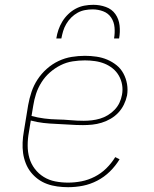

<svg xmlns="http://www.w3.org/2000/svg" viewBox="-20 -770 640 798"><path d="M263 8Q241 8 218.5 5Q196 2 175.5 -5.5Q155 -13 138 -25.5Q121 -38 108 -54.5Q95 -71 87 -91.5Q79 -112 76 -133.5Q73 -155 74 -178Q75 -201 79 -223L97 -333Q102 -361 111 -388Q120 -415 136 -439.5Q152 -464 174.5 -484Q197 -504 223.5 -516.5Q250 -529 278 -533.5Q306 -538 333 -538Q357 -538 381 -534.5Q405 -531 426 -522Q447 -513 464.5 -499Q482 -485 493 -464.5Q504 -444 508 -420.5Q512 -397 508 -373Q504 -354 495 -335.5Q486 -317 472 -302Q458 -287 440 -276.5Q422 -266 402.5 -260Q383 -254 363.5 -252Q344 -250 325 -250Q297 -250 269.5 -252Q242 -254 214.5 -255Q187 -256 160.5 -259Q134 -262 108 -269L100 -220Q95 -193 95 -165.5Q95 -138 102 -113.5Q109 -89 124.5 -68.5Q140 -48 162 -34.5Q184 -21 210 -16Q236 -11 263 -11Q291 -11 319 -16.5Q347 -22 373.5 -35.5Q400 -49 421.5 -70Q443 -91 459 -117L477 -108Q460 -80 436.5 -57Q413 -34 384 -19Q355 -4 324.5 2Q294 8 263 8ZM328 -268Q345 -268 362 -270Q379 -272 396 -277Q413 -282 428.5 -291.5Q444 -301 456.5 -314Q469 -327 476.5 -343Q484 -359 487 -376Q491 -397 487.5 -417.5Q484 -438 474 -455.5Q464 -473 448.5 -485.5Q433 -498 414.5 -505.5Q396 -513 375 -516Q354 -519 333 -519Q308 -519 282 -515Q256 -511 232 -499Q208 -487 187.5 -469Q167 -451 152.5 -428Q138 -405 130 -380.5Q122 -356 118 -330L111 -288Q137 -281 164 -277.5Q191 -274 218.5 -273.5Q246 -273 273.5 -270.5Q301 -268 328 -268ZM214 -610Q217 -629 223 -646.5Q229 -664 239 -680.5Q249 -697 263.5 -711Q278 -725 295 -734Q312 -743 330.5 -746.5Q349 -750 368 -750Q395 -750 420 -741Q445 -732 459.5 -711.5Q474 -691 477 -664Q480 -637 475 -610H454Q458 -633 456 -656Q454 -679 442 -697Q430 -715 409 -723Q388 -731 365 -731Q349 -731 333 -728Q317 -725 302.5 -717Q288 -709 276 -697Q264 -685 255.5 -670.5Q247 -656 242.5 -641Q238 -626 235 -610Z"/></svg>

Font: Iosevka Curly Slab ThEx
Style: Italic
Weight: 100
Width: 7
Italic angle: -9°
Monospace: yes
Designer: Belleve Invis
Foundry: Belleve Invis
Version: Version 11.1.0; ttfautohint (v1.8.3)